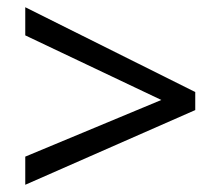

<svg xmlns="http://www.w3.org/2000/svg" viewBox="-20 -628 612 532"><path d="M50 -194 427 -351 50 -530V-608L521 -373V-323L50 -116Z"/></svg>

Font: Noto Sans Tai Tham
Style: Regular
Weight: 400
Designer: Monotype Design Team 2013. Revised by David WIlliams 2020
Foundry: Monotype Imaging Inc.
Version: Version 2.002